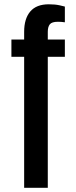

<svg xmlns="http://www.w3.org/2000/svg" viewBox="-20 -892 360 912"><path d="M94.7 0V-622.1H34.2V-704.1H94.7V-740.7Q94.7 -803.2 123.8 -837.4Q152.8 -871.6 211.9 -871.6Q241.2 -871.6 262.7 -866.9Q284.2 -862.3 288.1 -860.8V-786.1Q270.5 -788.6 255.4 -788.6Q226.1 -788.6 216.6 -776.4Q207 -764.2 207 -741.2V-704.1H288.1V-622.1H207V0Z"/></svg>

Font: Antonio SemiBold
Style: Regular
Weight: 600
Designer: Vernon Adams
Foundry: Vernon Adams
Version: Version 1.002